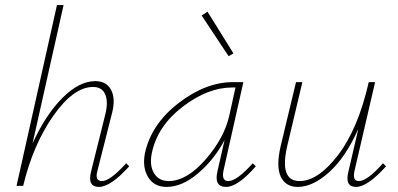

<svg xmlns="http://www.w3.org/2000/svg" viewBox="-20 -731 1566 755"><path d="M476 -89 488 -77Q415 4 369 4Q323 4 338 -56L395 -285Q406 -332 393.5 -360.5Q381 -389 346 -389Q269 -389 189.5 -275.5Q110 -162 71 0H45L204 -711H230L108 -167Q159 -279 225 -345.5Q291 -412 355 -412Q398 -412 416.5 -378Q435 -344 421 -288L363 -59Q352 -19 381 -19Q413 -19 476 -89Z M898 -521 879 -510 773 -670 796 -685ZM974 -89 986 -77Q915 4 869 4Q821 4 835 -57L863 -180Q822 -103 759 -49.5Q696 4 635 4Q586 4 562.5 -34.5Q539 -73 550 -129Q575 -243 682 -325.5Q789 -408 896 -408H937L859 -61Q850 -19 878 -19Q911 -19 974 -89ZM643 -19Q714 -19 788 -103.5Q862 -188 882 -278L906 -387H893Q797 -387 698 -311Q599 -235 577 -129Q567 -80 586 -49.5Q605 -19 643 -19Z M1486 -89 1498 -77Q1425 4 1380 4Q1335 4 1350 -56L1389 -224Q1339 -112 1274.5 -54Q1210 4 1151 4Q1103 4 1084 -36.5Q1065 -77 1084 -158L1144 -408H1169L1110 -159Q1077 -19 1158 -19Q1231 -19 1309.5 -121.5Q1388 -224 1430 -408H1455L1374 -59Q1365 -19 1391 -19Q1424 -19 1486 -89Z"/></svg>

Font: EauTestText Extralight
Style: Italic
Weight: 250
Italic angle: -12°
Designer: Christian Thalmann (Catharsis Fonts)
Version: Version 0.001;PS 000.001;hotconv 1.0.88;makeotf.lib2.5.64775